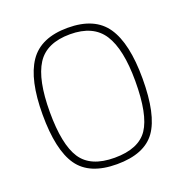

<svg xmlns="http://www.w3.org/2000/svg" viewBox="-129 -825 913 950"><g transform="rotate(-20 328.0 -350.0)"><path d="M328 -25Q455 -25 504 -98Q553 -171 553 -347Q553 -515 501.5 -595Q450 -675 328 -675Q204 -675 153.5 -596Q103 -517 103 -347Q103 -176 152.5 -100.5Q202 -25 328 -25ZM328 9Q184 9 124.5 -76Q65 -161 65 -347Q65 -531 125.5 -620Q186 -709 328 -709Q470 -709 530.5 -620.5Q591 -532 591 -347Q591 -156 532 -73.5Q473 9 328 9Z"/></g></svg>

Font: TypoPRO Titillium Maps
Style: 1 wt
Weight: 100
Designer: Campivisivi
Foundry: Accademia di Belle Arti di Urbino and students of MA course of Visual design
Version: Version 001.001